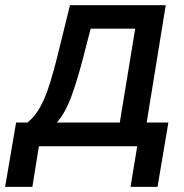

<svg xmlns="http://www.w3.org/2000/svg" viewBox="-94 -566 713 743"><path d="M-74.2 157.2 -31.7 -91.8H12.2Q31.7 -107.4 47.1 -129.2Q62.5 -150.9 75.9 -180.9Q89.4 -210.9 101.3 -250.5Q113.3 -290 126.5 -341.8L176.8 -545.9H547.4L473.6 -91.8H557.6L515.6 157.2H411.1L437 0H56.6L31.2 157.2ZM126 -91.8H369.6L429.2 -455.1H256.8L227.5 -341.8Q205.1 -255.4 182.1 -192.6Q159.2 -129.9 126 -91.8Z"/></svg>

Font: Inter Tight Medium
Style: Italic
Weight: 500
Italic angle: -9.39999°
Designer: Rasmus Andersson
Foundry: rsms
Version: Version 3.004